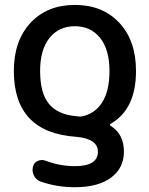

<svg xmlns="http://www.w3.org/2000/svg" viewBox="-20 -576 613 792"><path d="M302.7 -95.7Q310.5 -94.7 316.4 -95.7Q369.1 -105.5 399.4 -150.4Q431.6 -198.2 431.6 -283.2Q431.6 -371.1 393.1 -419.4Q354.5 -467.8 288.6 -467.8Q222.7 -467.8 184.1 -419.4Q145.5 -371.1 145.5 -283.2Q145.5 -192.4 181.6 -147.9Q217.8 -103.5 293.9 -96.7Q297.9 -96.7 302.7 -95.7ZM436.5 -65.4Q433.6 -63.5 433.6 -61Q433.6 -58.6 435.5 -57.6Q491.2 -23.4 491.2 49.8Q491.2 117.2 438 156.7Q384.8 196.3 289.1 196.3Q213.9 196.3 147.5 172.9Q128.9 166 120.1 148.4Q114.3 136.7 114.3 125Q114.3 118.2 116.2 111.3Q120.1 94.7 135.7 87.9Q144.5 84 152.3 84Q160.2 84 168 86.9Q226.6 109.4 289.1 109.4Q383.8 109.4 383.8 49.8Q383.8 -3.9 293.9 -11.7Q37.1 -29.3 37.1 -283.2Q37.1 -408.2 106 -481.9Q174.8 -555.7 289.1 -555.7Q403.3 -555.7 472.2 -481.9Q541 -408.2 541 -283.2Q541 -125 436.5 -65.4Z"/></svg>

Font: Gen Jyuu Gothic Medium
Style: Regular
Weight: 500
Designer: [Source Han Sans]
Ryoko NISHIZUKA  (kana & ideographs); Paul D. Hunt (Latin, Greek & Cyrillic); Wenlong ZHANG  (bopomofo
Version: Version 1.002.20150607